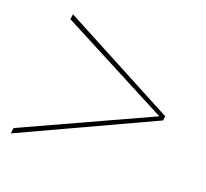

<svg xmlns="http://www.w3.org/2000/svg" viewBox="-95 -759 790 738"><g transform="rotate(20 300.0 -390.0)"><path d="M17 -134 20 -157 531 -391 82 -625 85 -646 552 -399 550 -381Z"/></g></svg>

Font: Tanohe Sans Thin
Style: Italic
Weight: 100
Designer: Village Type and Design LLC & Cristiano Sobral
Foundry: Cooper Hewitt Smithsonian Design Museum
Version: Version 1.00;September 29, 2021;FontCreator 13.0.0.2655 64-b